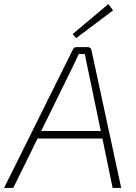

<svg xmlns="http://www.w3.org/2000/svg" viewBox="-44 -921 668 941"><path d="M510 -870 487 -901 312 -754 329 -734ZM508 0H550L404 -676C403 -684 395 -690 387 -690H331C323 -690 316 -687 313 -678L-24 0H21L140 -242H458ZM158 -279 315 -599 342 -656H372L383 -600L450 -279Z"/></svg>

Font: Exo 2 Extra Light
Style: Italic
Weight: 250
Italic angle: -8°
Designer: Natanael Gama
Version: Version 1.001;PS 001.001;hotconv 1.0.88;makeotf.lib2.5.64775